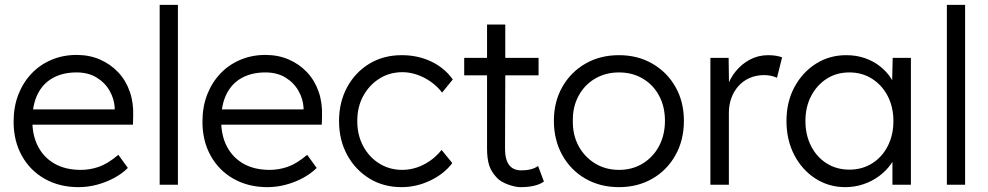

<svg xmlns="http://www.w3.org/2000/svg" viewBox="-20 -760 4066 790"><path d="M36 -259Q36 -320 55 -369.5Q74 -419 108.5 -456Q143 -493 191 -513.5Q239 -534 295 -534Q348 -534 391.5 -515Q435 -496 466.5 -462.5Q498 -429 514 -383Q530 -337 528 -282L527 -247H92L81 -310H470L452 -293V-317Q450 -353 431 -386.5Q412 -420 377.5 -441Q343 -462 295 -462Q239 -462 198 -439.5Q157 -417 135 -373Q113 -329 113 -264Q113 -202 137 -156.5Q161 -111 205.5 -86Q250 -61 313 -61Q350 -61 386.5 -73.5Q423 -86 467 -123L506 -69Q483 -46 451 -28.5Q419 -11 381 -0.5Q343 10 303 10Q225 10 164.5 -24Q104 -58 70 -119Q36 -180 36 -259Z M637 0V-740H712V0Z M813 -259Q813 -320 832 -369.5Q851 -419 885.5 -456Q920 -493 968 -513.5Q1016 -534 1072 -534Q1125 -534 1168.5 -515Q1212 -496 1243.5 -462.5Q1275 -429 1291 -383Q1307 -337 1305 -282L1304 -247H869L858 -310H1247L1229 -293V-317Q1227 -353 1208 -386.5Q1189 -420 1154.5 -441Q1120 -462 1072 -462Q1016 -462 975 -439.5Q934 -417 912 -373Q890 -329 890 -264Q890 -202 914 -156.5Q938 -111 982.5 -86Q1027 -61 1090 -61Q1127 -61 1163.5 -73.5Q1200 -86 1244 -123L1283 -69Q1260 -46 1228 -28.5Q1196 -11 1158 -0.5Q1120 10 1080 10Q1002 10 941.5 -24Q881 -58 847 -119Q813 -180 813 -259Z M1375 -262Q1375 -340 1408.5 -401.5Q1442 -463 1500 -498Q1558 -533 1633 -533Q1700 -533 1755 -506.5Q1810 -480 1843 -433L1799 -379Q1780 -404 1753.5 -423Q1727 -442 1696.5 -452.5Q1666 -463 1636 -463Q1583 -463 1541 -436.5Q1499 -410 1474.5 -365Q1450 -320 1450 -262Q1450 -204 1474.5 -158.5Q1499 -113 1541 -87Q1583 -61 1635 -61Q1665 -61 1694 -70.5Q1723 -80 1749 -98Q1775 -116 1797 -143L1841 -89Q1807 -44 1750 -17Q1693 10 1632 10Q1558 10 1500 -25.5Q1442 -61 1408.5 -122.5Q1375 -184 1375 -262Z M1890 -522H1984V-659H2059V-522H2196V-450H2059L2058 -148Q2058 -59 2125 -59Q2169 -59 2194 -77L2218 -13Q2186 10 2122 10Q2100 10 2070 -1Q2040 -12 2025 -28Q2001 -53 1992.5 -80.5Q1984 -108 1984 -149V-450H1890Z M2259 -263Q2259 -341 2293.5 -402Q2328 -463 2388.5 -498Q2449 -533 2527 -533Q2604 -533 2664.5 -498Q2725 -463 2759.5 -402Q2794 -341 2794 -263Q2794 -184 2759.5 -122Q2725 -60 2664.5 -25Q2604 10 2527 10Q2449 10 2388.5 -25Q2328 -60 2293.5 -122Q2259 -184 2259 -263ZM2716 -263Q2716 -321 2692 -366Q2668 -411 2625 -436.5Q2582 -462 2527 -462Q2472 -462 2428.5 -436.5Q2385 -411 2360.5 -365.5Q2336 -320 2337 -263Q2336 -205 2360.5 -159.5Q2385 -114 2428.5 -87.5Q2472 -61 2527 -61Q2582 -61 2625 -87.5Q2668 -114 2692 -159.5Q2716 -205 2716 -263Z M2903 0V-522H2978L2980 -383L2972 -402Q2983 -437 3007.5 -467Q3032 -497 3066 -515Q3100 -533 3141 -533Q3158 -533 3173 -530.5Q3188 -528 3198 -524L3177 -440Q3164 -446 3150.5 -448.5Q3137 -451 3125 -451Q3091 -451 3064 -439Q3037 -427 3018 -405.5Q2999 -384 2989 -356Q2979 -328 2979 -296V0Z M3216 -262Q3216 -341 3249 -402Q3282 -463 3337.5 -498Q3393 -533 3462 -533Q3503 -533 3538 -521Q3573 -509 3600.5 -487.5Q3628 -466 3646.5 -437.5Q3665 -409 3672 -376L3650 -387L3653 -522H3728V0H3652V-128L3672 -141Q3665 -111 3645 -83.5Q3625 -56 3596.5 -35Q3568 -14 3532.5 -2Q3497 10 3458 10Q3390 10 3335 -25.5Q3280 -61 3248 -122.5Q3216 -184 3216 -262ZM3656 -262Q3656 -320 3632.5 -365Q3609 -410 3568 -436Q3527 -462 3475 -462Q3422 -462 3381.5 -436Q3341 -410 3317.5 -365Q3294 -320 3294 -262Q3294 -205 3317 -159.5Q3340 -114 3381 -88Q3422 -62 3475 -62Q3527 -62 3568 -87.5Q3609 -113 3632.5 -158.5Q3656 -204 3656 -262Z M3876 0V-740H3951V0Z"/></svg>

Font: Mach Light
Style: Regular
Weight: 300
Version: Version 1.002